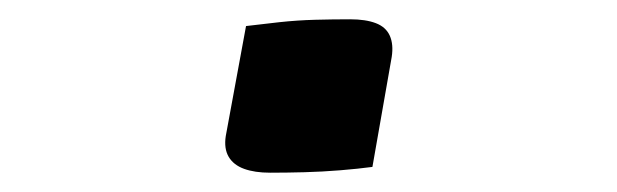

<svg xmlns="http://www.w3.org/2000/svg" viewBox="-20 -405 640 199"><path d="M366 -232Q351 -230 332.5 -228.5Q314 -227 295.5 -226.5Q277 -226 260 -226Q244 -226 233 -230Q222 -234 217 -242.5Q212 -251 214 -264L235 -378Q251 -380 269.5 -382Q288 -384 306.5 -384.5Q325 -385 343 -385Q359 -385 369.5 -381Q380 -377 384 -368Q388 -359 386 -346Z"/></svg>

Font: Rec Mono Semicasual
Style: Italic
Weight: 400
Italic angle: -10°
Version: Version 1.085; ttfautohint (v1.8.4.7-5d5b)